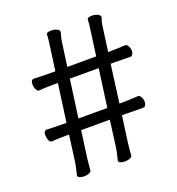

<svg xmlns="http://www.w3.org/2000/svg" viewBox="-131 -808 863 937"><g transform="rotate(-20 300.0 -340.0)"><path d="M341 -59 359 -195H210L191 -57Q189 -42 187 -16L185 6Q184 13 172.5 17.5Q161 22 147 22Q134 22 124.5 18Q115 14 115 8V6Q127 -43 129 -59L147 -195H134Q82 -195 58 -192H57Q48 -192 42.5 -204.5Q37 -217 37 -231Q37 -255 53 -255Q93 -253 135 -253H155L182 -450H160Q110 -450 84 -447H83Q75 -447 69 -459.5Q63 -472 63 -486Q63 -510 79 -510Q119 -508 161 -508H190L209 -647Q212 -667 213 -690Q213 -702 238 -702Q254 -702 267 -696Q280 -690 280 -681V-678Q272 -650 271 -645L252 -508H402L421 -647Q424 -667 425 -690Q425 -702 450 -702Q466 -702 479 -696Q492 -690 492 -681V-678Q485 -657 483 -645L464 -508H481Q510 -508 552 -511H553Q562 -511 568.5 -499.5Q575 -488 575 -474Q575 -464 570.5 -456.5Q566 -449 558 -449Q528 -450 480 -450H456L430 -253H455Q484 -253 526 -256H527Q536 -256 542.5 -244.5Q549 -233 549 -219Q549 -209 544.5 -201.5Q540 -194 532 -194Q502 -195 454 -195H422L403 -57L399 -16L397 6Q396 13 384.5 17.5Q373 22 359 22Q346 22 336.5 18Q327 14 327 8V6Q328 0 333.5 -20.5Q339 -41 341 -59ZM217 -253H367L394 -450H244Z"/></g></svg>

Font: Iansui
Style: Regular
Weight: 400
Designer: But Ko / Fontworks Inc.
Foundry: zi-hi.com / Fontworks Inc.
Version: Version 1.002